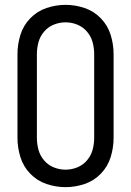

<svg xmlns="http://www.w3.org/2000/svg" viewBox="-20 -763 540 791"><path d="M250 8Q210 8 171.5 -5Q133 -18 104.5 -47.5Q76 -77 64 -116Q52 -155 52 -195V-540Q52 -580 64 -619Q76 -658 104.5 -687.5Q133 -717 171.5 -730Q210 -743 250 -743Q290 -743 328.5 -730Q367 -717 395.5 -687.5Q424 -658 436 -619Q448 -580 448 -540V-195Q448 -155 436 -116Q424 -77 395.5 -47.5Q367 -18 328.5 -5Q290 8 250 8ZM250 -64Q275 -64 298.5 -73.5Q322 -83 338.5 -102.5Q355 -122 361.5 -146Q368 -170 368 -195V-540Q368 -565 361.5 -589Q355 -613 338.5 -632.5Q322 -652 298.5 -661.5Q275 -671 250 -671Q225 -671 201.5 -661.5Q178 -652 161.5 -632.5Q145 -613 138.5 -589Q132 -565 132 -540V-195Q132 -170 138.5 -146Q145 -122 161.5 -102.5Q178 -83 201.5 -73.5Q225 -64 250 -64Z"/></svg>

Font: Iosevka SS01
Style: Regular
Weight: 400
Monospace: yes
Designer: Belleve Invis
Foundry: Belleve Invis
Version: 2.3.3; ttfautohint (v1.8.3)